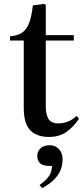

<svg xmlns="http://www.w3.org/2000/svg" viewBox="-20 -695 432 994"><path d="M233 14Q192 14 162.5 -1Q133 -16 118 -48.5Q103 -81 103 -135V-485H32V-507Q71 -510 94.5 -526Q118 -542 131 -576.5Q144 -611 150 -667L208 -675L217 -669V-513H362V-485H217V-146Q217 -101 231.5 -78.5Q246 -56 282 -56Q307 -56 331.5 -65.5Q356 -75 376 -95L389 -80Q358 -35 321.5 -10.5Q285 14 233 14ZM198 279 185 263Q212 243 225.5 227Q239 211 244 195.5Q249 180 249 164H237Q201 164 187 150Q173 136 173 114Q173 97 180.5 84Q188 71 202.5 64Q217 57 236 57Q259 57 274 67.5Q289 78 296.5 94Q304 110 304 131Q304 154 296 179Q288 204 265 229.5Q242 255 198 279Z"/></svg>

Font: Literata 60pt Medium
Style: Regular
Weight: 500
Designer: Latin by Veronika Burian and Jose Scaglione. Greek by Irene Vlachou. Cyrillic by Vera Evstafieva.
Foundry: TypeTogether
Version: Version 3.103;gftools[0.9.29]